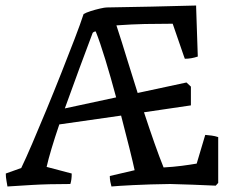

<svg xmlns="http://www.w3.org/2000/svg" viewBox="-20 -667 889 696"><path d="M7 9Q6 2 3.5 -11.5Q1 -25 1 -38L57 -58Q73 -91 97 -147Q121 -203 148.5 -269.5Q176 -336 202.5 -403Q229 -470 250.5 -526Q272 -582 283 -616Q291 -621 308 -626.5Q325 -632 342.5 -636Q360 -640 367 -640Q446 -641 529 -643Q612 -645 691 -647V-641L697 -462Q685 -458 673.5 -456Q662 -454 650 -454L646 -465L606 -581Q552 -581 505 -580Q458 -579 402 -575Q422 -514 441 -451.5Q460 -389 479 -330L656 -368L672 -353V-285L502 -260Q522 -199 540 -148Q558 -97 573 -60Q609 -62 639.5 -66Q670 -70 693 -74L724 -178Q736 -177 747.5 -175.5Q759 -174 771 -170V-4L762 6Q718 4 678 2.5Q638 1 597 0Q522 1 463 4Q404 7 384 9Q382 2 380 -8Q378 -18 378 -29L468 -50Q463 -74 449.5 -128.5Q436 -183 419 -248L195 -216Q179 -169 167 -129Q155 -89 149 -62L240 -38Q240 -15 235 0Q154 0 95.5 3.5Q37 7 7 9ZM215 -274 401 -314Q382 -385 362 -450.5Q342 -516 327 -553Q321 -553 316 -548Q295 -493 268 -419.5Q241 -346 215 -274Z"/></svg>

Font: Labrada
Style: Regular
Weight: 400
Designer: Mercedes Jáuregui
Foundry: Omnibus-Type Team
Version: Version 1.000; ttfautohint (v1.8.4.7-5d5b)